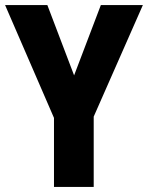

<svg xmlns="http://www.w3.org/2000/svg" viewBox="-20 -734 581 754"><path d="M271 -438 166 -714H0L192 -271V0H348V-276L541 -714H376Z"/></svg>

Font: Noto Sans Malayalam Condensed ExtraBold
Style: Regular
Weight: 800
Width: 3
Designer: Jelle Bosma - Monotype Design Team
Foundry: Monotype Imaging Inc.
Version: Version 2.104